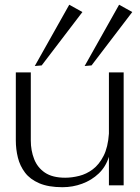

<svg xmlns="http://www.w3.org/2000/svg" viewBox="-20 -774 584 801"><path d="M240.5 7Q182.1 7 143.7 -9.5Q105.4 -26 84.3 -54Q63.2 -81.9 54.6 -116.6Q46 -151.3 46 -187.6V-472H108.5V-187.6Q108.5 -146.1 122.4 -110.5Q136.2 -74.9 167.6 -53.7Q199 -32.6 252.1 -32.6Q280 -32.6 310.4 -40.2Q340.7 -47.8 367.1 -67.6Q393.6 -87.5 412 -123.5Q430.5 -159.6 434.4 -216.5V-472H495.9V-0.8H434.4V-119.9Q421.4 -78.3 391.9 -50.2Q362.3 -22.1 322.9 -7.6Q283.6 7 240.5 7ZM153.9 -501.1 125.1 -498.6 268.9 -754.3 323.8 -723.8ZM361.9 -501.1 333.1 -498.6 476.9 -754.3 531.8 -723.8Z"/></svg>

Font: Panamera Thin
Style: Regular
Weight: 100
Designer: Bastien Sozeau
Foundry: NBR — Bastien Sozeau
Version: Version 3.003;gftools[0.9.33]